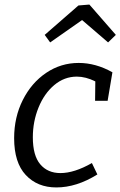

<svg xmlns="http://www.w3.org/2000/svg" viewBox="-20 -813 528 842"><path d="M452 -371H397L398 -456Q356 -477 317 -477Q262 -477 218 -440Q174 -403 149 -341.5Q124 -280 124 -211Q124 -131 156.5 -92.5Q189 -54 245 -54Q306 -54 383 -98L407 -48Q316 9 227 9Q144 9 93 -45.5Q42 -100 42 -207Q42 -299 80 -374.5Q118 -450 182.5 -493.5Q247 -537 325 -537Q400 -537 473 -496ZM372 -793 488 -660 454 -627 340 -725 200 -627 176 -660 324 -789Z"/></svg>

Font: Bitter Pro
Style: Italic
Weight: 400
Italic angle: -9°
Designer: Sol Matas, and Bitter project Authors
Foundry: Sol Matas
Version: Version 1.010